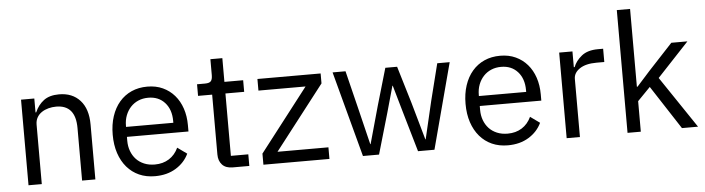

<svg xmlns="http://www.w3.org/2000/svg" viewBox="-47 -941 4231 1153"><g transform="rotate(-5 2069.0 -364.0)"><path d="M85 0V-516H165V-432H169Q188 -476 222.5 -502Q257 -528 315 -528Q395 -528 441.5 -476.5Q488 -425 488 -331V0H408V-317Q408 -456 291 -456Q267 -456 244.5 -450Q222 -444 204 -432Q186 -420 175.5 -401.5Q165 -383 165 -358V0Z M847 12Q794 12 751.5 -7Q709 -26 678.5 -61.5Q648 -97 631.5 -146.5Q615 -196 615 -258Q615 -319 631.5 -369Q648 -419 678.5 -454.5Q709 -490 751.5 -509Q794 -528 847 -528Q899 -528 940 -509Q981 -490 1010 -456.5Q1039 -423 1054.5 -377Q1070 -331 1070 -276V-238H699V-214Q699 -181 709.5 -152.5Q720 -124 739.5 -103Q759 -82 787.5 -70Q816 -58 852 -58Q901 -58 937.5 -81Q974 -104 994 -147L1051 -106Q1026 -53 973 -20.5Q920 12 847 12ZM847 -461Q814 -461 787 -449.5Q760 -438 740.5 -417Q721 -396 710 -367.5Q699 -339 699 -305V-298H984V-309Q984 -378 946.5 -419.5Q909 -461 847 -461Z M1316 0Q1274 0 1252.5 -23.5Q1231 -47 1231 -85V-446H1146V-516H1194Q1220 -516 1229.5 -526.5Q1239 -537 1239 -563V-659H1311V-516H1424V-446H1311V-70H1416V0Z M1501 0V-67L1794 -446H1510V-516H1891V-456L1592 -70H1899V0Z M1963 -516H2041L2096 -293L2151 -67H2153L2216 -293L2281 -516H2352L2419 -293L2483 -67H2485L2538 -293L2594 -516H2669L2532 0H2433L2361 -248L2316 -405H2314L2270 -248L2198 0H2101Z M2974 12Q2921 12 2878.5 -7Q2836 -26 2805.5 -61.5Q2775 -97 2758.5 -146.5Q2742 -196 2742 -258Q2742 -319 2758.5 -369Q2775 -419 2805.5 -454.5Q2836 -490 2878.5 -509Q2921 -528 2974 -528Q3026 -528 3067 -509Q3108 -490 3137 -456.5Q3166 -423 3181.5 -377Q3197 -331 3197 -276V-238H2826V-214Q2826 -181 2836.5 -152.5Q2847 -124 2866.5 -103Q2886 -82 2914.5 -70Q2943 -58 2979 -58Q3028 -58 3064.5 -81Q3101 -104 3121 -147L3178 -106Q3153 -53 3100 -20.5Q3047 12 2974 12ZM2974 -461Q2941 -461 2914 -449.5Q2887 -438 2867.5 -417Q2848 -396 2837 -367.5Q2826 -339 2826 -305V-298H3111V-309Q3111 -378 3073.5 -419.5Q3036 -461 2974 -461Z M3329 0V-516H3409V-421H3414Q3428 -458 3464 -487Q3500 -516 3563 -516H3594V-436H3547Q3482 -436 3445.5 -411.5Q3409 -387 3409 -350V0Z M3696 -740H3776V-271H3780L3859 -359L4005 -516H4102L3911 -312L4121 0H4024L3853 -263L3776 -184V0H3696Z"/></g></svg>

Font: IBM Plex Sans Thai Looped
Style: Regular
Weight: 400
Designer: Mike Abbink, Paul van der Laan, Pieter van Rosmalen, Ben Mitchell, Mark Frömberg
Foundry: Bold Monday
Version: Version 1.1